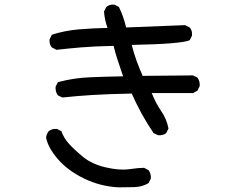

<svg xmlns="http://www.w3.org/2000/svg" viewBox="-20 -766 1040 825"><path d="M489 39Q411 35 341 1Q271 -33 228.5 -82.5Q186 -132 178 -175Q180 -190 189 -202Q203 -214 225 -212L244 -202Q254 -173 276 -148.5Q298 -124 336 -92.5Q374 -61 433.5 -47Q493 -33 535 -39Q577 -45 599 -45L618 -35Q630 -20 628 2L618 21Q591 37 557.5 38Q524 39 489 39ZM659 -185 640 -194Q612 -235 588.5 -278Q565 -321 546 -364Q446 -362 379.5 -358Q313 -354 248 -347L229 -356Q217 -372 219 -394L229 -413Q296 -431 367 -434Q438 -437 509 -438Q497 -474 486.5 -505Q476 -536 468 -569Q384 -567 330 -562.5Q276 -558 223 -552L203 -562Q191 -575 193 -597L203 -617Q260 -635 321 -640Q382 -645 442 -646Q429 -682 427 -717L437 -736Q450 -748 472 -746L491 -736Q511 -695 522 -648L775 -658L795 -648Q807 -635 805 -613L795 -593Q757 -577 546 -573Q556 -534 567.5 -503Q579 -472 593 -440L809 -442L828 -433Q840 -417 838 -396L828 -376L809 -366H632Q649 -323 672.5 -289Q696 -255 704 -214L694 -194Q681 -183 659 -185Z"/></svg>

Font: Kosefont JP
Style: Regular
Weight: 400
Designer: Nozomi Seto 瀬戸のぞみ
Version: Version 3.00;June 19, 2020